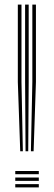

<svg xmlns="http://www.w3.org/2000/svg" viewBox="-20 -820 236 840"><path d="M115.2 -158.2 121.5 -461.2V-800H137.2V-461.2L127 -158.2ZM68.5 -158.2 58 -461.2V-800H74V-461.2L80 -158.2ZM91.8 -158.2 89.8 -461.2V-800H105.5V-461.2L103.5 -158.2ZM46.8 -57.8V-72H149.8V-57.8ZM46.8 -28.8V-43.2H149.8V-28.8ZM46.8 0V-14.5H149.8V0Z"/></svg>

Font: Big Shoulders Inline Text
Style: Regular
Weight: 400
Designer: Patric King
Foundry: XO Type Co
Version: Version 1.000